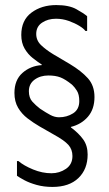

<svg xmlns="http://www.w3.org/2000/svg" viewBox="-20 -732 430 758"><path d="M64 -594Q64 -563 77 -540.5Q90 -518 109 -503Q128 -488 145 -477V-475Q100 -472 68.5 -444Q37 -416 37 -365Q37 -331 51.5 -306.5Q66 -282 89 -264.5Q112 -247 136 -233L192 -201Q234 -178 250 -160Q266 -142 266 -116Q266 -83 240.5 -65.5Q215 -48 183 -48Q147 -48 110.5 -63Q74 -78 53 -96H47V-38Q57 -31 76.5 -20.5Q96 -10 124.5 -2Q153 6 187 6Q253 6 289.5 -29Q326 -64 326 -122Q326 -157 308.5 -181.5Q291 -206 260 -229V-231Q301 -241 327 -271Q353 -301 353 -349Q353 -394 327 -423Q301 -452 256 -479L190 -518Q162 -535 142.5 -553.5Q123 -572 123 -598Q123 -627 146 -642.5Q169 -658 201 -658Q227 -658 251 -649.5Q275 -641 293 -630Q311 -619 317 -610H324V-668Q310 -680 281 -696Q252 -712 202 -712Q144 -712 104 -682Q64 -652 64 -594ZM264 -398Q274 -389 283.5 -374Q293 -359 293 -333Q293 -300 268.5 -284.5Q244 -269 213 -269Q196 -269 179 -278Q162 -287 138 -303Q121 -316 107.5 -331Q94 -346 94 -372Q94 -401 116.5 -417.5Q139 -434 171 -434Q199 -434 218.5 -426.5Q238 -419 264 -398Z"/></svg>

Font: Phudu Light
Style: Regular
Weight: 400
Version: Version 1.005;gftools[0.9.23]